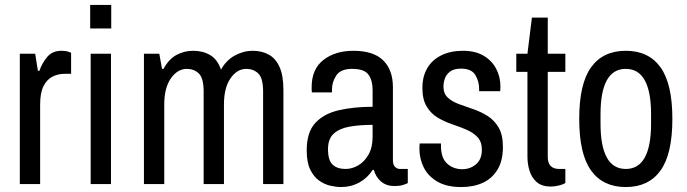

<svg xmlns="http://www.w3.org/2000/svg" viewBox="-20 -743 2774 775"><path d="M60 0V-526H122L133 -457H139Q149 -487 170 -512.5Q191 -538 228 -538Q245 -538 256 -534Q267 -530 267 -530V-445H240Q214 -445 191.5 -433.5Q169 -422 155.5 -395Q142 -368 142 -321V0Z M346 0V-526H428V0ZM344 -628V-723H429V-628Z M561 0V-526H623L634 -465H640Q661 -504 692 -521Q723 -538 760 -538Q799 -538 828.5 -520.5Q858 -503 872 -462Q893 -500 928 -519Q963 -538 1000 -538Q1037 -538 1065 -522.5Q1093 -507 1108.5 -472.5Q1124 -438 1124 -379V0H1042V-373Q1042 -428 1022.5 -446.5Q1003 -465 974 -465Q937 -465 910.5 -427Q884 -389 884 -321V0H802V-373Q802 -428 782.5 -446.5Q763 -465 734 -465Q697 -465 670 -427Q643 -389 643 -321V0Z M1356 12Q1337 12 1313 6.5Q1289 1 1267.5 -14.5Q1246 -30 1232 -59Q1218 -88 1218 -136Q1218 -209 1252.5 -246.5Q1287 -284 1347.5 -298Q1408 -312 1484 -312V-380Q1484 -418 1467.5 -441.5Q1451 -465 1401 -465Q1355 -465 1337.5 -438.5Q1320 -412 1320 -382V-370H1239Q1238 -375 1238 -380Q1238 -385 1238 -392Q1238 -464 1285.5 -501Q1333 -538 1407 -538Q1487 -538 1526.5 -499.5Q1566 -461 1566 -391V-96Q1566 -77 1575 -69Q1584 -61 1594 -61H1626V-4Q1619 0 1605.5 4Q1592 8 1572 8Q1540 8 1518.5 -10Q1497 -28 1489 -57H1484Q1464 -25 1430.5 -6.5Q1397 12 1356 12ZM1375 -61Q1401 -61 1426 -75.5Q1451 -90 1467.5 -119Q1484 -148 1484 -191V-239Q1430 -239 1389.5 -231.5Q1349 -224 1326.5 -203Q1304 -182 1304 -141Q1304 -96 1322.5 -78.5Q1341 -61 1375 -61Z M1842 12Q1782 12 1744.5 -10.5Q1707 -33 1690 -68Q1673 -103 1673 -142Q1673 -153 1673.5 -158Q1674 -163 1674 -164H1760V-154Q1760 -105 1785 -82.5Q1810 -60 1846 -60Q1878 -60 1901.5 -80Q1925 -100 1925 -138Q1925 -171 1907.5 -189.5Q1890 -208 1863 -219.5Q1836 -231 1805 -241.5Q1774 -252 1747 -268Q1720 -284 1702.5 -312.5Q1685 -341 1685 -388Q1685 -435 1705 -468.5Q1725 -502 1762 -520Q1799 -538 1849 -538Q1898 -538 1931.5 -518.5Q1965 -499 1982.5 -466Q2000 -433 2000 -394Q2000 -389 1999.5 -383Q1999 -377 1999 -375H1914V-384Q1914 -415 1898.5 -440.5Q1883 -466 1841 -466Q1812 -466 1796.5 -454Q1781 -442 1775.5 -425.5Q1770 -409 1770 -394Q1770 -365 1787.5 -349Q1805 -333 1832 -323Q1859 -313 1890 -302.5Q1921 -292 1948 -275Q1975 -258 1992.5 -228.5Q2010 -199 2010 -150Q2010 -94 1988 -58Q1966 -22 1928.5 -5Q1891 12 1842 12Z M2203 10Q2167 10 2146.5 -8Q2126 -26 2117.5 -53.5Q2109 -81 2109 -111V-453H2064V-526H2109L2127 -672H2191V-526H2262V-453H2191V-109Q2191 -61 2238 -61H2262V-4Q2252 2 2235 6Q2218 10 2203 10Z M2506 12Q2414 12 2366 -54.5Q2318 -121 2318 -263Q2318 -405 2366 -471.5Q2414 -538 2506 -538Q2598 -538 2646 -471.5Q2694 -405 2694 -263Q2694 -121 2646 -54.5Q2598 12 2506 12ZM2506 -61Q2557 -61 2582.5 -107Q2608 -153 2608 -244V-282Q2608 -373 2582.5 -419Q2557 -465 2506 -465Q2455 -465 2429.5 -419Q2404 -373 2404 -282V-244Q2404 -153 2429.5 -107Q2455 -61 2506 -61Z"/></svg>

Font: Archivo Narrow
Style: Regular
Weight: 400
Designer: Hector Gatti
Foundry: Omnibus-Type
Version: Version 3.002